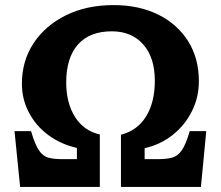

<svg xmlns="http://www.w3.org/2000/svg" viewBox="-20 -734 867 754"><path d="M59 0 37 -219H102Q117 -167 133 -143.5Q149 -120 171 -114.5Q193 -109 225 -109H282V-153Q217 -168 168.5 -204.5Q120 -241 93 -293Q66 -345 66 -405Q66 -495 112 -564.5Q158 -634 239 -674Q320 -714 426 -714Q526 -714 601.5 -676.5Q677 -639 719 -572Q761 -505 761 -415Q761 -352 733.5 -297Q706 -242 658 -204Q610 -166 548 -152V-109H601Q634 -109 656 -115Q678 -121 694 -144Q710 -167 725 -219H790L769 0H455V-205Q519 -221 553.5 -276.5Q588 -332 588 -417Q588 -508 542.5 -559.5Q497 -611 419 -611Q332 -611 286 -559Q240 -507 240 -410Q240 -330 274.5 -275Q309 -220 372 -206V0Z"/></svg>

Font: Literata 7pt
Style: Bold
Weight: 700
Designer: Latin by Veronika Burian and Jose Scaglione. Greek by Irene Vlachou. Cyrillic by Vera Evstafieva.
Foundry: TypeTogether
Version: Version 3.002